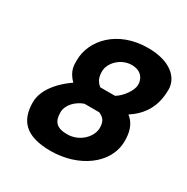

<svg xmlns="http://www.w3.org/2000/svg" viewBox="-162 -841 963 989"><g transform="rotate(30 319.0 -346.5)"><path d="M411 -584C467 -584 490 -549 490 -511C490 -478 453 -425 415 -403H327C301 -425 294 -447 294 -480C294 -528 346 -584 411 -584ZM300 -108C237 -108 214 -134 214 -189C214 -234 254 -273 299 -289H387C422 -274 430 -252 430 -220C430 -168 375 -108 300 -108ZM441 -702C258 -702 153 -581 153 -464C153 -436 150 -400 195 -354C144 -320 65 -248 65 -163C65 -54 120 9 269 9C434 9 575 -89 575 -226C575 -268 568 -320 523 -354C592 -400 638 -463 638 -569C638 -639 573 -702 441 -702Z"/></g></svg>

Font: RazerF5
Style: Bold Italic
Weight: 700
Foundry: Razer Inc.
Version: Version 2